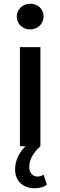

<svg xmlns="http://www.w3.org/2000/svg" viewBox="-20 -785 324 1031"><path d="M166 226C192 226 216 219 232 207L214 153C203 160 192 163 181 163C157 163 137 144 137 113C137 82 148 45 197 0V-532H87V0H117C78 40 61 82 61 125C61 186 103 226 166 226ZM142 -627C184 -627 214 -658 214 -698C214 -736 183 -765 142 -765C101 -765 70 -734 70 -696C70 -657 101 -627 142 -627Z"/></svg>

Font: Montserrat-Alt1 SemBd
Style: Regular
Weight: 600
Designer: Differentunic
Foundry: Differentunic
Version: Version 7.222